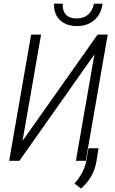

<svg xmlns="http://www.w3.org/2000/svg" viewBox="-20 -906 650 1082"><path d="M529.8 -710.9H586.9L463.4 0H407.7L512.2 -599.6L89.4 0H31.7L155.3 -710.9H211.4L106.9 -111.8ZM557.6 -885.3Q550.8 -825.7 509.8 -791.5Q470.7 -758.8 415 -759.3Q412.1 -759.3 408.7 -759.3Q351.1 -760.3 316.4 -794.4Q284.7 -826.2 284.7 -877Q284.7 -881.3 284.7 -885.7L334 -885.3Q333.5 -880.9 333.5 -877Q333 -844.2 350.6 -824.7Q370.1 -802.7 409.7 -801.8Q410.6 -801.8 411.6 -801.8Q451.7 -802.2 476.6 -823.7Q502 -846.2 509.3 -884.8ZM436.5 156.7 399.9 128.4Q452.1 68.4 464.8 7.3L478.5 -70.3H535.2L523.9 0.5Q509.8 92.3 436.5 156.7Z"/></svg>

Font: MAUL Condensed Light Italic
Style: Light Italic
Weight: 300
Italic angle: -12°
Designer: MAUL
Version: Version 1.0; 2020; ttfautohint (v1.8.3)